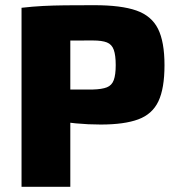

<svg xmlns="http://www.w3.org/2000/svg" viewBox="-20 -720 676 740"><path d="M343 -700Q447 -700 505.5 -679.5Q564 -659 589 -609Q614 -559 614 -469Q614 -379 590.5 -329.5Q567 -280 513 -260Q459 -240 368 -240Q320 -240 272.5 -244.5Q225 -249 184 -256.5Q143 -264 114 -272.5Q85 -281 74 -287L77 -375Q139 -375 206 -375Q273 -375 338 -375Q373 -376 392 -383.5Q411 -391 418.5 -411.5Q426 -432 426 -469Q426 -507 418.5 -528Q411 -549 392 -556.5Q373 -564 338 -564Q241 -564 172 -563Q103 -562 78 -559L63 -690Q107 -695 146 -697Q185 -699 231 -699.5Q277 -700 343 -700ZM251 -690V0H63V-690Z"/></svg>

Font: Exo 2 ExtraBold
Style: Regular
Weight: 800
Designer: Natanael Gama
Foundry: Natanael Gama
Version: Version 2.010